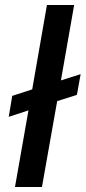

<svg xmlns="http://www.w3.org/2000/svg" viewBox="-20 -749 343 769"><path d="M40 0 94 -307 15 -281 29 -365 109 -391 168 -729H277L224 -427L303 -452L288 -369L209 -344L148 0Z"/></svg>

Font: Hubot Sans Medium
Style: Italic
Weight: 500
Italic angle: -10°
Designer: Deni Anggara
Foundry: GitHub
Version: Version 1.001; ttfautohint (v1.8.4.7-5d5b);gftools[0.9.31]